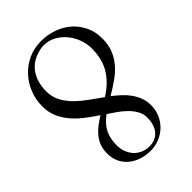

<svg xmlns="http://www.w3.org/2000/svg" viewBox="-201 -729 819 819"><g transform="rotate(-45 208.0 -320.0)"><path d="M400.9 -473.1Q400.9 -435.1 388.7 -405.8Q376.5 -376.5 356 -353.3Q335.4 -330.1 308.3 -311.3Q281.2 -292.5 251.5 -274.9Q270 -260.7 287.1 -245.1Q304.2 -229.5 317.4 -211.2Q330.6 -192.9 338.6 -171.9Q346.7 -150.9 346.7 -126Q346.7 -96.7 335.7 -71.5Q324.7 -46.4 305.9 -28.1Q287.1 -9.8 261.7 0.7Q236.3 11.2 207.5 11.2Q179.7 11.2 154.3 2.9Q128.9 -5.4 109.6 -21Q90.3 -36.6 79.1 -59.8Q67.9 -83 67.9 -112.8Q67.9 -137.7 75.4 -157.5Q83 -177.2 96.2 -193.4Q109.4 -209.5 126.7 -222.7Q144 -235.8 163.6 -248Q136.2 -266.1 109.6 -286.4Q83 -306.6 61.8 -330.8Q40.5 -355 27.6 -384.3Q14.6 -413.6 14.6 -450.2Q14.6 -490.7 29.3 -527.1Q43.9 -563.5 69.6 -591.1Q95.2 -618.7 130.6 -634.8Q166 -650.9 207.5 -650.9Q246.6 -650.9 281.7 -638.4Q316.9 -626 343.3 -602.8Q369.6 -579.6 385.3 -546.9Q400.9 -514.2 400.9 -473.1ZM338.9 -476.1Q338.9 -503.9 328.9 -531.2Q318.8 -558.6 300.8 -580.6Q282.7 -602.5 258.1 -616.2Q233.4 -629.9 203.6 -629.9Q199.7 -629.9 195.6 -629.9Q191.4 -629.9 187.5 -628.9Q129.9 -618.7 100.8 -580.3Q71.8 -542 71.8 -482.9Q71.8 -448.2 87.4 -420.2Q103 -392.1 127 -369.1Q150.9 -346.2 178.7 -326.7Q206.5 -307.1 231.4 -289.1Q285.2 -322.8 312 -367.4Q338.9 -412.1 338.9 -476.1ZM297.9 -99.1Q297.9 -122.6 286.6 -142.1Q275.4 -161.6 258.5 -178Q241.7 -194.3 221.9 -208Q202.1 -221.7 185.5 -232.9Q151.9 -209 136.7 -179.2Q121.6 -149.4 121.6 -107.9Q121.6 -86.9 128.4 -68.4Q135.3 -49.8 147.7 -35.9Q160.2 -22 178 -13.9Q195.8 -5.9 217.8 -5.9Q238.3 -5.9 253.4 -13.2Q268.6 -20.5 278.3 -33.2Q288.1 -45.9 293 -63Q297.9 -80.1 297.9 -99.1Z"/></g></svg>

Font: Montez
Style: Regular
Weight: 400
Designer: Astigmatic (AOETI)
Foundry: Astigmatic (AOETI)
Version: Version 1.000